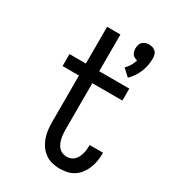

<svg xmlns="http://www.w3.org/2000/svg" viewBox="-187 -865 874 973"><g transform="rotate(30 250.0 -378.0)"><path d="M386 -564 346 -601Q359 -614 368.5 -630Q378 -646 383 -663Q375 -665 367 -669Q359 -673 354 -680Q349 -687 347 -695.5Q345 -704 345 -713Q345 -723 348 -733.5Q351 -744 358.5 -751Q366 -758 376 -761Q386 -764 396 -764Q406 -764 416 -761Q426 -758 433.5 -751Q441 -744 444 -733.5Q447 -723 447 -713Q447 -692 443.5 -672Q440 -652 432 -632.5Q424 -613 412.5 -596Q401 -579 386 -564ZM316 8Q294 8 271.5 2.5Q249 -3 230.5 -16.5Q212 -30 199 -49Q186 -68 178.5 -89.5Q171 -111 168.5 -133.5Q166 -156 166 -179V-450H70V-520H166V-735H244V-520H420V-450H244V-179Q244 -166 245 -153Q246 -140 249 -127.5Q252 -115 257 -103Q262 -91 270.5 -81.5Q279 -72 291.5 -67Q304 -62 316 -62Q328 -62 339.5 -66Q351 -70 359.5 -78Q368 -86 373.5 -96.5Q379 -107 382.5 -118.5Q386 -130 387.5 -142Q389 -154 389 -166V-172H467V-162Q467 -140 463 -119Q459 -98 451 -78.5Q443 -59 429.5 -41.5Q416 -24 398 -12.5Q380 -1 359 3.5Q338 8 316 8Z"/></g></svg>

Font: Iosevka www.saffi
Style: Regular
Weight: 400
Monospace: yes
Designer: Belleve Invis
Foundry: Belleve Invis
Version: Version 22.0.2; ttfautohint (v1.8.3)